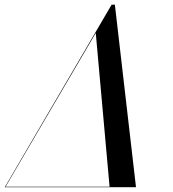

<svg xmlns="http://www.w3.org/2000/svg" viewBox="-71 -784 724 804"><path d="M-51 0 396.5 -764.5H410L498.5 0H388L330 -646L-49 0ZM-49.5 0V-2H470.5V0Z"/></svg>

Font: Bodoni Moda 96pt
Style: Italic
Weight: 400
Italic angle: -13°
Version: Version 2.004